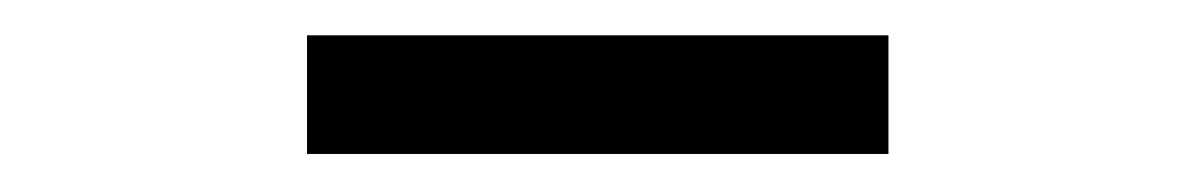

<svg xmlns="http://www.w3.org/2000/svg" viewBox="-20 -748 660 106"><path d="M149.5 -663H470.5V-728.5H149.5Z"/></svg>

Font: FontWithASyntaxHighlighterNightOwl
Style: Regular
Weight: 400
Designer: Riley Cran & the Lettermatic Team
Foundry: Lettermatic
Version: Version 1.000 (FontWithASyntaxHighlighterNightOwl)